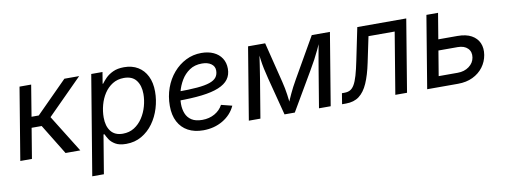

<svg xmlns="http://www.w3.org/2000/svg" viewBox="-62 -885 3734 1420"><g transform="rotate(-10 1805.5 -175.0)"><path d="M30.8 0 120.6 -542.5H208L169.4 -307.6H223.6L457.5 -542.5H568.4L307.1 -280.3L481.4 0H370.6L231.4 -227.1H155.8L118.2 0Z M535.2 204.1 659.2 -542.5H743.7L729.5 -456.5H733.4Q746.1 -474.6 767.6 -496.3Q789.1 -518.1 823 -533.9Q856.9 -549.8 906.2 -549.8Q966.3 -549.8 1010 -523.4Q1053.7 -497.1 1077.6 -448.5Q1101.6 -399.9 1101.6 -332.5Q1101.6 -269.5 1082.8 -208Q1064 -146.5 1028.3 -97.2Q992.7 -47.9 941.4 -18.1Q890.1 11.7 825.2 11.7Q773.9 11.7 744.4 -5.9Q714.8 -23.4 700.2 -46.4Q685.5 -69.3 678.2 -86.4H670.9L622.6 204.1ZM813.5 -66.9Q862.3 -66.9 899.4 -90.3Q936.5 -113.8 962.2 -152.8Q987.8 -191.9 1000.7 -238.3Q1013.7 -284.7 1013.7 -330.1Q1013.7 -393.1 983.9 -432.4Q954.1 -471.7 891.6 -471.7Q842.8 -471.7 805.7 -448.5Q768.6 -425.3 743.7 -387.2Q718.8 -349.1 706.3 -302.5Q693.8 -255.9 693.8 -209Q693.8 -144 723.9 -105.5Q753.9 -66.9 813.5 -66.9Z M1404.3 11.7Q1337.9 11.7 1290 -14.2Q1242.2 -40 1216.3 -89.4Q1190.4 -138.7 1190.4 -208.5Q1190.4 -280.3 1213.1 -343Q1235.8 -405.8 1276.6 -453.1Q1317.4 -500.5 1371.1 -527.3Q1424.8 -554.2 1486.8 -554.2Q1539.6 -554.2 1578.6 -536.1Q1617.7 -518.1 1639.4 -484.6Q1661.1 -451.2 1661.1 -405.8Q1661.1 -359.9 1637.2 -327.4Q1613.3 -294.9 1563.5 -274.4Q1513.7 -253.9 1436 -244.6Q1358.4 -235.4 1251.5 -235.4L1263.2 -302.2Q1352.5 -302.2 1412.4 -307.4Q1472.2 -312.5 1507.6 -324.7Q1543 -336.9 1558.3 -357.2Q1573.7 -377.4 1573.7 -407.7Q1573.7 -439 1547.6 -457.8Q1521.5 -476.6 1478 -476.6Q1423.3 -476.6 1384.8 -450.4Q1346.2 -424.3 1321.8 -383.3Q1297.4 -342.3 1285.9 -295.9Q1274.4 -249.5 1274.4 -208.5Q1274.4 -168.9 1287.4 -136.5Q1300.3 -104 1330.1 -84.7Q1359.9 -65.4 1409.7 -65.4Q1462.4 -65.4 1503.2 -88.6Q1543.9 -111.8 1564.5 -150.9L1646 -130.4Q1616.2 -64.9 1551.3 -26.6Q1486.3 11.7 1404.3 11.7Z M1747.1 0 1836.9 -542.5H1965.3L2040.5 -240.2Q2047.4 -212.9 2052 -188.5Q2056.6 -164.1 2059.8 -141.8Q2063 -119.6 2065.2 -98.9Q2067.4 -78.1 2069.3 -58.1H2054.2Q2063 -79.6 2072 -100.3Q2081.1 -121.1 2091.3 -143.1Q2101.6 -165 2114 -189.2Q2126.5 -213.4 2142.1 -240.2L2315.4 -542.5H2451.7L2361.8 0H2273.9L2320.8 -282.2Q2325.2 -309.6 2330.3 -338.1Q2335.4 -366.7 2340.3 -395.5Q2345.2 -424.3 2350.6 -452.4Q2356 -480.5 2360.8 -506.8H2371.1Q2353 -464.8 2336.7 -430.2Q2320.3 -395.5 2301.8 -360.6Q2283.2 -325.7 2257.8 -282.7L2092.3 0H2015.1L1941.9 -282.7Q1931.2 -325.2 1923.8 -359.6Q1916.5 -394 1911.9 -429Q1907.2 -463.9 1902.3 -506.8H1914.6Q1910.6 -478.5 1906.7 -450.7Q1902.8 -422.9 1898.7 -395.5Q1894.5 -368.2 1890.1 -340.1Q1885.7 -312 1880.9 -282.2L1834 0Z M2447.3 0 2460.4 -80.6H2480Q2504.4 -80.6 2522.2 -90.1Q2540 -99.6 2554.2 -123.5Q2568.4 -147.5 2581.1 -190.7Q2593.8 -233.9 2607.4 -301.3L2657.2 -542.5H3024.9L2935.1 0H2847.2L2923.8 -461.9H2727.1L2687 -270.5Q2668 -178.7 2641.6 -118.9Q2615.2 -59.1 2575.9 -29.5Q2536.6 0 2477.1 0Z M3218.3 -349.1H3375Q3439.5 -349.1 3480 -326.7Q3520.5 -304.2 3537.4 -265.4Q3554.2 -226.6 3545.9 -176.3Q3537.6 -126.5 3507.6 -86.4Q3477.5 -46.4 3429.4 -23.2Q3381.3 0 3317.9 0H3086.4L3176.3 -542.5H3263.7L3187 -80.6H3330.1Q3379.9 -80.6 3415.3 -106.7Q3450.7 -132.8 3457 -172.9Q3463.9 -214.8 3438 -241.2Q3412.1 -267.6 3362.3 -267.6H3204.1Z"/></g></svg>

Font: Inter 16pt
Style: Italic
Weight: 400
Italic angle: -9.3988°
Version: Version 4.001;git-66647c0bb